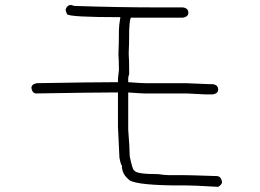

<svg xmlns="http://www.w3.org/2000/svg" viewBox="-20 -616 1040 767"><path d="M263.7 -596.2Q276.4 -592.3 277.3 -592.3Q454.6 -586.4 615.2 -586.4H710.9Q732.4 -583 732.4 -564.9Q732.4 -549.3 710.9 -545.4H503.9Q498.5 -545.4 496.1 -496.6V-494.6Q496.1 -439.5 494.1 -402.8Q496.1 -377.9 496.1 -320.8Q492.2 -308.1 492.2 -303.2V-287.6H494.1Q544.4 -283.7 562.5 -283.7H722.7Q808.6 -279.8 816.4 -279.8H830.1Q851.6 -276.4 851.6 -258.3Q851.6 -242.7 830.1 -238.8H802.7Q732.9 -242.7 724.6 -242.7H556.6Q545.9 -242.7 492.2 -246.6V-98.1Q498 -24.4 498 3.4V7.3Q509.8 65.9 517.6 65.9Q524.9 79.6 611.3 79.6Q639.2 83.5 650.4 83.5H705.1Q734.4 83.5 845.7 87.4Q863.8 87.4 867.2 112.8Q864.3 123 851.6 130.4Q761.7 124.5 695.3 124.5H662.1Q506.8 121.6 492.2 99.1Q466.8 78.1 466.8 44.4Q462.9 44.4 457 13.2V11.2Q457 0.5 451.2 -109.9V-246.6H429.7Q355.5 -246.6 125 -242.7Q109.4 -242.7 105.5 -264.2Q105.5 -279.8 127 -283.7Q354 -287.6 431.6 -287.6H451.2V-301.3Q455.1 -335.4 455.1 -336.4Q455.1 -373.5 453.1 -398.9Q455.1 -441.4 455.1 -496.6Q455.1 -513.7 460.9 -547.4H459Q258.8 -547.4 248 -559.1Q242.2 -571.8 242.2 -578.6Q248.5 -596.2 263.7 -596.2Z"/></svg>

Font: CEF Fonts CJK
Style: Regular
Weight: 400
Designer: PartyBoss (派对大魔王)
Version: Release 2.25